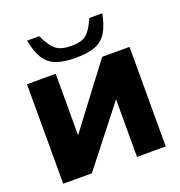

<svg xmlns="http://www.w3.org/2000/svg" viewBox="-127 -807 856 915"><g transform="rotate(-20 301.0 -350.0)"><path d="M38.7 0V-504.7H184.3V-157.3L150.9 -148.8L420.1 -504.7H558.7V0H412.9V-330.8L456.8 -347.9L184 0ZM301.3 -543.2Q240.7 -543.2 202.6 -557.5Q164.5 -571.8 143 -605.8Q121.4 -639.9 110.2 -699.6H171.8Q190.1 -661.1 207 -640.3Q223.9 -619.6 246 -611.8Q268.1 -604 301.3 -604Q335.1 -604 356 -611.8Q376.9 -619.6 392.6 -640.3Q408.3 -661.1 426.2 -699.6H491.6Q479.8 -639.9 458.7 -605.8Q437.6 -571.8 400.1 -557.5Q362.5 -543.2 301.3 -543.2Z"/></g></svg>

Font: Russolo 10pt ExtraLight
Style: Regular
Weight: 200
Designer: Micah Stupak-Hahn
Version: Version 1.000